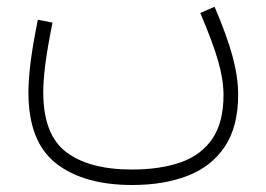

<svg xmlns="http://www.w3.org/2000/svg" viewBox="-20 -316 772 557"><path d="M561 -278.3 602.5 -296.4Q638.7 -211.9 654.8 -151.9Q670.9 -91.8 670.9 -41.5Q670.9 51.3 632.3 109.1Q593.8 167 524.7 193.8Q455.6 220.7 363.8 220.7Q222.7 220.7 142.6 158Q62.5 95.2 62.5 -47.4Q62.5 -84.5 68.6 -134.3Q74.7 -184.1 89.8 -258.8L132.3 -250.5Q117.2 -174.8 111.3 -128.2Q105.5 -81.5 105.5 -48.8Q105.5 74.7 172.1 125.2Q238.8 175.8 362.8 175.8Q444.3 175.8 503.9 155Q563.5 134.3 595.9 86.7Q628.4 39.1 628.4 -40.5Q628.4 -84.5 612.8 -139.2Q597.2 -193.8 561 -278.3Z"/></svg>

Font: Estedad-FD ExtraLight
Style: Regular
Weight: 200
Designer: Amin Abedi
Version: Version 7.3